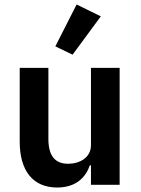

<svg xmlns="http://www.w3.org/2000/svg" viewBox="-20 -825 628 857"><path d="M386 0H514V-522H386V-177C386 -121 335 -94 284 -94C223 -94 196 -133 196 -205V-522H68V-192C68 -62 128 12 235 12C321 12 363 -35 381 -87H386ZM430 -752 322 -805 227 -618 304 -581Z"/></svg>

Font: IBM Plex Thai SemiBold
Style: Regular
Weight: 600
Designer: Mike Abbink, Paul van der Laan, Pieter van Rosmalen, Ben Mitchell, Mark Frömberg
Foundry: Bold Monday
Version: Version 1.0